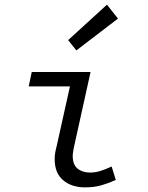

<svg xmlns="http://www.w3.org/2000/svg" viewBox="-20 -797 640 829"><path d="M347 12Q289 12 252.5 -19Q216 -50 216 -110Q216 -122 218 -135.5Q220 -149 224 -163L282 -424H104L117 -486H371L298 -156Q297 -147 295.5 -139.5Q294 -132 294 -124Q294 -86 315 -69Q336 -52 369 -52Q392 -52 414 -59Q436 -66 462 -78L480 -20Q449 -6 418 3Q387 12 347 12ZM309.7 -579.3 274.2 -623.8 441.8 -776.8 489.4 -716.7Z"/></svg>

Font: SourceCodeVF
Style: Italic
Weight: 200
Italic angle: -11°
Monospace: yes
Designer: Paul D. Hunt, Teo Tuominen
Foundry: Adobe
Version: Version 1.026;hotconv 1.1.0;makeotfexe 2.6.0